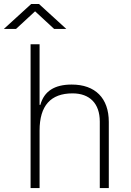

<svg xmlns="http://www.w3.org/2000/svg" viewBox="-62 -958 668 978"><path d="M446.3 0H492.2V-336.9C492.2 -458 423.3 -527.3 303.2 -527.3C215.3 -527.3 162.6 -493.2 143.6 -423.8H139.6V-732.4H93.8V0H139.6V-293C139.6 -419.9 196.3 -482.4 307.6 -482.4C395 -482.4 446.3 -430.7 446.3 -338.9ZM-42.5 -810.5H19.5L116.7 -900.4L213.9 -810.5H275.9L136.7 -937.5H96.7Z"/></svg>

Font: Cascadia Mono PL ExtraLight
Style: Regular
Weight: 200
Monospace: yes
Designer: Aaron Bell
Foundry: Saja Typeworks
Version: Version 2404.023